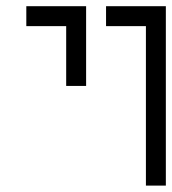

<svg xmlns="http://www.w3.org/2000/svg" viewBox="-20 -582 540 602"><path d="M437.5 -500Q437.5 -500 437.5 0H500V-562.5H312.5V-500ZM187.5 -500V-312.5H250Q250 -312.5 250 -562.5H62.5V-500Z"/></svg>

Font: UnifontExMono
Style: Regular
Weight: 500
Version: Version 15.0.06